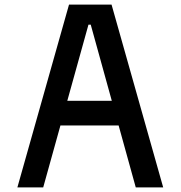

<svg xmlns="http://www.w3.org/2000/svg" viewBox="-20 -820 790 840"><path d="M282 -800H468L694 0H574L377 -712H367L169 0H56ZM185 -379H565V-271H185Z"/></svg>

Font: Martian Mono VF sWd Rg
Style: Regular
Weight: 400
Width: 6
Monospace: yes
Designer: Roman Shamin
Foundry: Evil Martians
Version: Version 1.100